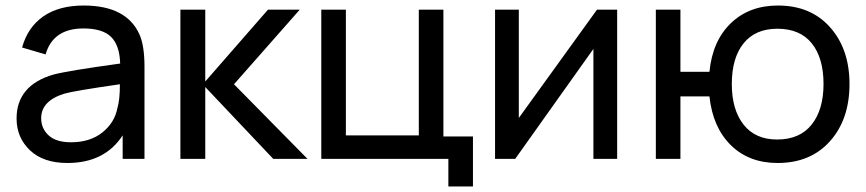

<svg xmlns="http://www.w3.org/2000/svg" viewBox="-20 -575 3135 695"><path d="M485 -450Q503 -409 503 -334V0H424V-85Q359 15 224 15Q137 15 88.5 -31Q40 -77 40 -146Q40 -266 173 -305Q226 -319 415 -345Q413 -411 382 -441.5Q351 -472 282 -472Q172 -472 145 -378L60 -403Q80 -476 136.5 -515.5Q193 -555 283 -555Q438 -555 485 -450ZM237 -60Q306 -60 350.5 -95.5Q395 -131 405 -184Q414 -213 414 -270Q247 -246 213 -236Q129 -210 129 -147Q129 -110 156 -85Q183 -60 237 -60Z M633 0V-540H723V-280L950 -540H1065L827 -270L1093 0H969L723 -260V0Z M1603 100V0H1143V-540H1232V-85H1496V-540H1585V-81H1692V100Z M2214 -540V0H2128V-398L1845 0H1772V-540H1858V-148L2141 -540Z M2795 15Q2691 15 2625.5 -49.5Q2560 -114 2548 -226H2443V0H2354V-540H2443V-315H2548Q2559 -427 2625.5 -491Q2692 -555 2796 -555Q2915 -555 2985 -476Q3055 -397 3055 -271Q3055 -143 2984.5 -64Q2914 15 2795 15ZM2793 -70Q2875 -70 2918 -124Q2961 -178 2961 -271Q2961 -365 2918.5 -418Q2876 -471 2794 -471Q2714 -471 2671.5 -418Q2629 -365 2629 -271Q2629 -178 2671.5 -124Q2714 -70 2793 -70Z"/></svg>

Font: Manrope Medium
Style: Medium
Weight: 500
Designer: Mikhail Sharanda
Foundry: Mikhail Sharanda
Version: Version 4.000;hotconv 1.0.109;makeotfexe 2.5.65596